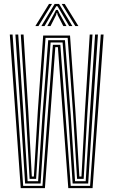

<svg xmlns="http://www.w3.org/2000/svg" viewBox="-20 -980 591 1000"><path d="M88 0 31.1 -800H45.5L100.7 -12.1H201.2L255.5 -746.7H294.2L348.4 -12.1H449.2L504.9 -800H519.4L462.1 0H335.7L281.5 -734.6H268.1L213.9 0ZM110.8 -24.2 88.6 -375.2 60.2 -800H75L102.3 -384.3L123.8 -36.2H178.5L201.1 -380.4L231.1 -770.8H318.3L348.5 -379.6L370.9 -36.2H426.3L447.7 -382.9L475.2 -800H490.1L461.3 -373.8L439.3 -24.2H358.3L335.9 -369L306.1 -758.8H243.6L213.7 -369.4L191.4 -24.2ZM134.1 -48.3 114.6 -392.1 88.3 -800H102.7L127.5 -399.3L145.7 -60.4H156.4L176.8 -399.5L204.9 -795H344.7L372.9 -398.3L393.3 -60.4H404.3L422.3 -397.4L447.3 -800H461.8L435.2 -390.9L415.8 -48.3H381.4L360.6 -389.2L332.4 -782.9H217.2L189.2 -390.8L168.2 -48.3ZM164.2 -844.4 235.3 -959.6H251L180.3 -844.4ZM195.6 -844.4 264.7 -959.6H287.7L356.8 -844.4H340.3L291.3 -928L279.2 -947.6H273.2L261 -927.9L212.1 -844.4ZM226.6 -844.4 263 -910.9 271.6 -928.3H280.8L289.2 -910.9L326.2 -844.4H309.7L280.3 -901.6L277.6 -912.8H274.8L272.1 -901.6L243.1 -844.4ZM372.1 -844.4 301.3 -959.6H317L388.2 -844.4Z"/></svg>

Font: Big Shoulders Inline Thin
Style: Regular
Weight: 100
Designer: Patric King
Foundry: XO Type Co
Version: Version 2.002